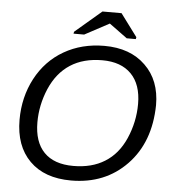

<svg xmlns="http://www.w3.org/2000/svg" viewBox="-59 -928 895 992"><g transform="rotate(5 389.0 -432.0)"><path d="M458 -698Q592 -698 671 -621Q750 -545 750 -416Q747 -223 634.5 -106.5Q522 10 346 10Q208 10 131 -67Q54 -144 54 -280Q54 -397 105 -494Q157 -592 249 -645Q341 -698 458 -698ZM454 -623Q356 -623 288 -579Q220 -535 183 -449Q147 -364 147 -275Q147 -173 199 -119.5Q251 -66 351 -66Q447 -66 514 -108Q582 -150 619 -234Q657 -321 657 -414Q657 -515 604 -569Q551 -623 454 -623ZM531 -874 618 -757 616 -747H569L476 -815H475L348 -747H293L295 -757L432 -874Z"/></g></svg>

Font: Libra Sans
Style: Italic
Weight: 400
Italic angle: -12°
Foundry: Context Ltd
Version: Version 1.002